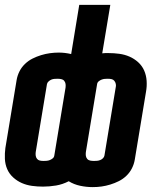

<svg xmlns="http://www.w3.org/2000/svg" viewBox="-22 -755 642 785"><path d="M357 10Q331 10 305.5 4.5Q280 -1 259 -14Q234 -1 207 3.5Q180 8 154 8Q131 8 109 5Q87 2 67.5 -6.5Q48 -15 32 -29.5Q16 -44 7.5 -63.5Q-1 -83 -2 -105.5Q-3 -128 0 -150L46 -428Q49 -446 57.5 -463Q66 -480 80 -493.5Q94 -507 111 -515.5Q128 -524 146 -529.5Q164 -535 182 -537.5Q200 -540 218 -540Q231 -540 243.5 -538.5Q256 -537 269 -534L302 -735H429L396 -537Q402 -538 408.5 -538Q415 -538 421 -538Q444 -538 466 -535Q488 -532 507.5 -523.5Q527 -515 543 -500.5Q559 -486 567.5 -466.5Q576 -447 577.5 -424.5Q579 -402 575 -380L529 -102Q526 -84 517.5 -67Q509 -50 495 -36.5Q481 -23 464 -14.5Q447 -6 429 -0.5Q411 5 393.5 7.5Q376 10 357 10ZM156 -97Q162 -97 168.5 -97.5Q175 -98 181.5 -100.5Q188 -103 193.5 -107.5Q199 -112 200 -119L246 -397Q247 -405 246 -412Q245 -419 240.5 -424.5Q236 -430 228.5 -431.5Q221 -433 214 -433Q207 -433 200.5 -432.5Q194 -432 188 -429.5Q182 -427 176.5 -422Q171 -417 170 -411L124 -133Q123 -126 124 -118.5Q125 -111 129.5 -105.5Q134 -100 141 -98.5Q148 -97 156 -97ZM362 -97Q368 -97 374.5 -97.5Q381 -98 387.5 -100.5Q394 -103 399 -108Q404 -113 405 -119L451 -397Q453 -404 451.5 -411.5Q450 -419 445.5 -424.5Q441 -430 434 -431.5Q427 -433 419 -433Q413 -433 406.5 -432.5Q400 -432 393.5 -429.5Q387 -427 381.5 -422.5Q376 -418 375 -411L329 -133Q328 -125 329 -118Q330 -111 334.5 -105.5Q339 -100 346.5 -98.5Q354 -97 362 -97Z"/></svg>

Font: Iosevka Curly XBdExObl
Style: Regular
Weight: 800
Width: 7
Italic angle: -9°
Monospace: yes
Designer: Belleve Invis
Foundry: Belleve Invis
Version: Version 11.1.0; ttfautohint (v1.8.3)